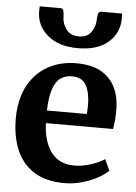

<svg xmlns="http://www.w3.org/2000/svg" viewBox="-57 -872 654 926"><g transform="rotate(5 270.0 -408.5)"><path d="M290.5 11Q199.5 11 141.8 -26Q84 -63 56.8 -128.2Q29.5 -193.5 29.5 -278.5Q29.5 -369.5 63.2 -434.8Q97 -500 157.8 -535Q218.5 -570 298.5 -570Q400 -570 453.2 -517.2Q506.5 -464.5 509 -368.5Q509 -305.5 501 -269.5H176Q179.5 -180 218.2 -128.8Q257 -77.5 330 -77.5Q370.5 -77.5 412 -91.5Q453.5 -105.5 476 -121.5L501 -67.5Q485 -50.5 452.2 -32.2Q419.5 -14 377.2 -1.5Q335 11 290.5 11ZM175.5 -330.5H369Q369.5 -341 370.2 -352.5Q371 -364 371 -373Q371 -432.5 351.2 -469Q331.5 -505.5 282 -505.5Q252.5 -505.5 229.2 -490.8Q206 -476 192 -438.2Q178 -400.5 175.5 -330.5ZM200 -828Q210.5 -828 213.2 -814Q216 -800 216 -787.5Q216 -756.5 236 -728.2Q256 -700 298.5 -700Q339 -700 358 -728.2Q377 -756.5 377 -787.5Q377 -800 380 -814Q383 -828 393.5 -828H496Q496.5 -824 496.8 -816.8Q497 -809.5 497 -805.5Q497 -734 444.8 -688.5Q392.5 -643 297.5 -643Q205 -643 150.8 -688.8Q96.5 -734.5 96.5 -805.5Q96.5 -811.5 97 -816.8Q97.5 -822 97.5 -828Z"/></g></svg>

Font: Merriweather
Style: Bold
Weight: 700
Designer: Eben Sorkin
Foundry: Eben Sorkin
Version: Version 2.100; ttfautohint (v1.7.19-72a1) -l 8 -r 50 -G 200 